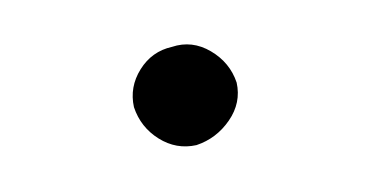

<svg xmlns="http://www.w3.org/2000/svg" viewBox="-20 -63 166 86"><path d="M57 -42Q48 -40 43 -32Q38 -24 40 -15Q43 -6 51 -1Q59 4 68 2Q77 -1 82.5 -9Q88 -17 86 -26Q83 -35 74.5 -40Q66 -45 57 -42Z"/></svg>

Font: Advent Pro Light
Style: Regular
Weight: 300
Version: Version 3.000